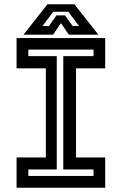

<svg xmlns="http://www.w3.org/2000/svg" viewBox="-20 -878 570 898"><path d="M57.5 0V-141.5H194.5V-558.5H57.5V-700H472V-558.5H335.5V-141.5H472V0ZM112.5 -55H417.5V-85.5H276V-615.5H417.5V-646H112.5V-615.5H245.5V-85.5H112.5ZM202 -858H328L440 -716H301.5L265 -770L228.5 -716H90ZM229 -823 178.5 -756H208.5L244 -806H284L320 -756H350L299.5 -823Z"/></svg>

Font: Tourney SemiBold
Style: Regular
Weight: 600
Version: Version 1.015